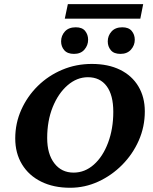

<svg xmlns="http://www.w3.org/2000/svg" viewBox="-20 -887 731 916"><path d="M314.5 8.8Q235.4 8.8 176.3 -20.5Q117.2 -49.8 85 -103Q52.7 -156.2 52.7 -226.6Q52.7 -298.8 81.5 -363.3Q110.4 -427.7 160.6 -477.1Q210.9 -526.4 276.9 -554.2Q342.8 -582 418 -582Q496.1 -582 552.7 -554.2Q609.4 -526.4 640.1 -475.1Q670.9 -423.8 670.9 -355.5Q670.9 -282.2 642.1 -216.8Q613.3 -151.4 563 -100.6Q512.7 -49.8 448.7 -20.5Q384.8 8.8 314.5 8.8ZM331.1 -63.5Q384.8 -63.5 427.7 -101.6Q470.7 -139.6 495.6 -206.1Q520.5 -272.5 520.5 -353.5Q520.5 -433.6 488.8 -476.1Q457 -518.6 399.4 -518.6Q346.7 -518.6 302.2 -480Q257.8 -441.4 231.4 -376Q205.1 -310.5 205.1 -228.5Q205.1 -152.3 239.3 -107.9Q273.4 -63.5 331.1 -63.5ZM303.7 -867.2H663.1L649.4 -797.9H289.1ZM333 -629.9Q301.8 -629.9 286.6 -647.5Q271.5 -665 271.5 -689.5Q271.5 -716.8 289.6 -736.8Q307.6 -756.8 341.8 -756.8Q372.1 -756.8 386.2 -739.3Q400.4 -721.7 400.4 -697.3Q400.4 -670.9 382.8 -650.4Q365.2 -629.9 333 -629.9ZM554.7 -629.9Q523.4 -629.9 508.8 -647.5Q494.1 -665 494.1 -689.5Q494.1 -716.8 512.2 -736.8Q530.3 -756.8 563.5 -756.8Q593.8 -756.8 608.4 -739.3Q623 -721.7 623 -697.3Q623 -670.9 605 -650.4Q586.9 -629.9 554.7 -629.9Z"/></svg>

Font: Crimson Pro ExtraLight
Style: Bold Italic
Weight: 700
Italic angle: -12°
Version: Version 1.002